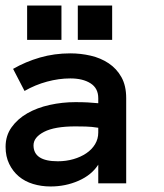

<svg xmlns="http://www.w3.org/2000/svg" viewBox="-22 -657 588 688"><path d="M-2 -130.9Q-2 -170.9 19.5 -200.9Q41 -231 75.9 -251Q110.8 -271 156 -281Q201.2 -291 248 -291Q273.9 -291 292.5 -290Q311 -289.1 330.1 -287.1V-305.2Q330.1 -340.8 302.5 -358.4Q274.9 -376 230 -376Q189 -376 146.5 -364.5Q104 -353 65.9 -331.1L24.9 -410.2Q69.8 -436 121.3 -450.9Q172.9 -465.8 230 -465.8Q267.1 -465.8 303 -457.5Q338.9 -449.2 367.4 -430.2Q396 -411.1 413.1 -380.6Q430.2 -350.1 430.2 -305.2V0H330.1V-66.9Q306.2 -29.8 259.5 -9.3Q212.9 11.2 159.2 11.2Q126 11.2 96.4 2.2Q66.9 -6.8 45.4 -24.9Q23.9 -43 11 -69.6Q-2 -96.2 -2 -130.9ZM185.1 -79.1Q214.8 -79.1 241 -86.7Q267.1 -94.2 287.1 -107.7Q307.1 -121.1 318.6 -140.1Q330.1 -159.2 330.1 -182.1V-199.2Q306.2 -203.1 285.2 -203.6Q264.2 -204.1 248 -204.1Q173.8 -204.1 136 -184.6Q98.1 -165 98.1 -136.2Q98.1 -79.1 185.1 -79.1ZM379.9 -514.2H256.8V-637.2H379.9ZM198.2 -514.2H75.2V-637.2H198.2Z"/></svg>

Font: Anonymous Pro
Style: Bold
Weight: 700
Monospace: yes
Designer: Mark Simonson
Version: Version 1.003